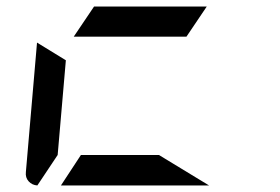

<svg xmlns="http://www.w3.org/2000/svg" viewBox="-20 -566 856 586"><path d="M205 -454 267 -546H611L549 -454ZM618 0H166L227 -93H465ZM94 0Q78 -1 67.5 -12.5Q57 -24 59 -41L93 -436L181 -382L156 -93Z"/></svg>

Font: DSEG7 Modern Mini
Style: Italic
Weight: 400
Italic angle: -5°
Designer: Keshikan(Twitter:@keshinomi_88pro)
Version: Version 0.46